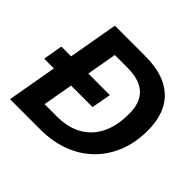

<svg xmlns="http://www.w3.org/2000/svg" viewBox="-169 -883 1066 1066"><g transform="rotate(45 364.0 -350.0)"><path d="M14 -293 34 -408H415L394 -293ZM39 0 162 -700H399Q508 -700 576 -663.5Q644 -627 675 -560.5Q706 -494 703 -403Q701 -314 670 -240Q639 -166 583 -112Q527 -58 449.5 -29Q372 0 276 0ZM194 -116H289Q377 -116 437.5 -150Q498 -184 530 -246.5Q562 -309 564 -394Q567 -458 547.5 -500Q528 -542 485 -563.5Q442 -585 372 -585H277Z"/></g></svg>

Font: DM Sans 17pt
Style: Bold Italic
Weight: 700
Italic angle: -10°
Version: Version 4.004;gftools[0.9.30]